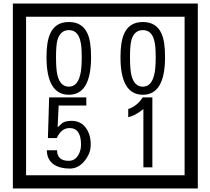

<svg xmlns="http://www.w3.org/2000/svg" viewBox="-20 -980 1195 1090"><path d="M1103 90H53V-960H1103ZM1028 15V-885H128V15ZM497 -656Q497 -442 371 -442Q244 -442 244 -656Q244 -744 265 -789Q294 -855 371 -855Q448 -855 477 -789Q497 -745 497 -656ZM444 -656Q444 -723 435 -752Q420 -809 371 -809Q322 -809 306 -752Q298 -723 298 -656Q298 -587 306 -553Q322 -488 371 -488Q419 -488 435 -554Q444 -587 444 -656ZM917 -656Q917 -442 791 -442Q664 -442 664 -656Q664 -744 685 -789Q714 -855 791 -855Q868 -855 897 -789Q917 -745 917 -656ZM864 -656Q864 -723 855 -752Q840 -809 791 -809Q742 -809 726 -752Q718 -723 718 -656Q718 -587 726 -553Q742 -488 791 -488Q839 -488 855 -554Q864 -587 864 -656ZM495 -160Q496 -111 460.5 -67Q425 -23 376 -23Q321 -23 286 -46Q246 -74 246 -127H304Q304 -67 370 -67Q404 -67 423 -97Q440 -124 440 -159Q440 -253 375 -253Q328 -253 302 -196H252L259 -427H470V-381H313L307 -257Q320 -269 333 -281Q352 -294 387 -294Q439 -294 469 -252Q495 -215 495 -160ZM845 -30H794V-361Q748 -323 708 -315V-361Q759 -378 790 -427H845Z"/></svg>

Font: Unicode BMP Fallback SIL
Style: Regular
Weight: 400
Foundry: NRSI, SIL International
Version: Version 5.1 Based on Unicode 5.1